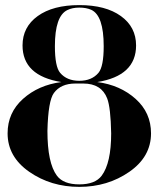

<svg xmlns="http://www.w3.org/2000/svg" viewBox="-20 -728 632 753"><path d="M275.4 -400.4Q218.8 -400.4 191.4 -363.3Q168.9 -333 166 -214.8Q166 -88.9 203.1 -39.1Q228.5 -4.9 291 -4.9Q353.5 -4.9 378.9 -39.1Q416 -88.9 416 -205.1Q414.1 -306.2 400.4 -341.8Q377.9 -400.4 306.6 -400.4ZM366.2 -442.4Q386.7 -466.8 386.7 -546.9Q386.7 -667 337.9 -689.5Q318.4 -698.2 291 -698.2Q263.7 -698.2 244.1 -688.5Q195.3 -665 195.3 -546.9Q195.3 -466.8 215.8 -442.4Q242.2 -411.1 291 -411.1Q339.8 -411.1 366.2 -442.4ZM513.7 -549.8Q513.7 -430.7 361.3 -406.2Q451.2 -394.5 511.7 -340.3Q572.3 -286.1 572.3 -205.1Q572.3 -113.3 487.3 -54.2Q402.3 4.9 291 4.9Q179.7 4.9 94.7 -54.2Q9.8 -113.3 9.8 -205.1Q9.8 -286.1 70.3 -340.3Q130.9 -394.5 220.7 -406.2Q68.4 -430.7 68.4 -549.8Q68.4 -622.1 127.9 -665Q187.5 -708 291 -708Q394.5 -708 454.1 -665Q513.7 -622.1 513.7 -549.8Z"/></svg>

Font: spinwerad
Style: Bold
Weight: 700
Width: 7
Version: Version 0.3